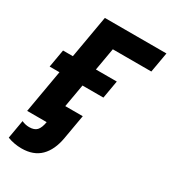

<svg xmlns="http://www.w3.org/2000/svg" viewBox="-216 -810 1004 1126"><g transform="rotate(30 286.0 -246.5)"><path d="M154.6 -700H571.6L547.8 -564H287L196.6 -47.2L32.6 0ZM37.8 -411.8H401.8L380.8 -291H16.8ZM173.6 0H32.6L112.8 -136H330.6L302 28Q287 115 240.4 161.2Q193.8 207.4 113 207.4Q88.6 207.4 63.8 202.9Q39 198.4 17.6 189.8L39.2 65.4Q64 76.8 90.2 76.8Q124.4 76.8 141.1 59.1Q157.8 41.4 165 -1.4Z"/></g></svg>

Font: Fixel Italic Variable Display Thin
Style: Italic
Weight: 100
Italic angle: -10°
Designer: AlfaBravo + MacPaw
Foundry: Kyrylo Tkachov, Marchela Mozhyna, Serhii Makarenko, Maria Weinstein, Zakhar Kryvoshyya
Version: Version 1.210;Glyphs 3.2 (3217)